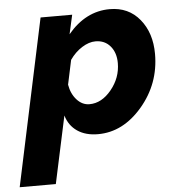

<svg xmlns="http://www.w3.org/2000/svg" viewBox="-109 -585 780 847"><g transform="rotate(-5 281.0 -161.0)"><path d="M101 -525H241L222 -440Q301 -535 408 -535Q491 -535 540.5 -474.5Q590 -414 590 -321Q590 -189 505 -89.5Q420 10 309 10Q254 10 217.5 -15Q181 -40 168 -85L104 213H-56ZM423 -295Q423 -341 398.5 -370Q374 -399 333 -399Q304 -399 273 -379.5Q242 -360 219 -327L196 -219Q203 -178 227 -151.5Q251 -125 283 -125Q337 -125 380 -177.5Q423 -230 423 -295Z"/></g></svg>

Font: Raleway-v4020 ExtraBold
Style: Italic
Weight: 800
Italic angle: -12°
Designer: Matt McInerney, Pablo Impallari, Rodrigo Fuenzalida
Foundry: Matt McInerney, Pablo Impallari, Rodrigo Fuenzalida
Version: Version 4.020;PS 004.020;hotconv 1.0.88;makeotf.lib2.5.64775